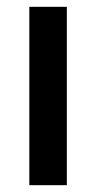

<svg xmlns="http://www.w3.org/2000/svg" viewBox="-20 -543 282 563"><path d="M176 -523H66V0H176Z"/></svg>

Font: RT Raleway SemiBold
Style: Regular
Weight: 400
Designer: Matt McInerney, Pablo Impallari, Rodrigo Fuenzalida — Edited by Milan Moffatt in April 2016
Foundry: Matt McInerney, Pablo Impallari, Rodrigo Fuenzalida — Edited by Milan Moffatt in April 2016
Version: Version 3.001